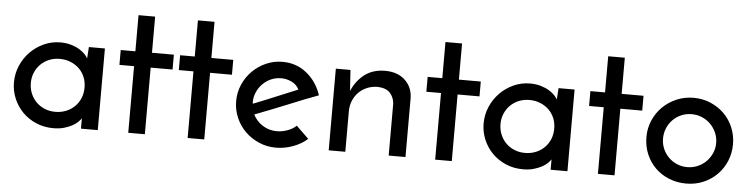

<svg xmlns="http://www.w3.org/2000/svg" viewBox="-41 -786 3824 979"><g transform="rotate(5 1871.0 -296.0)"><path d="M127.5 -263.5Q117 -239 117 -210Q117 -181 127.5 -156Q138 -131 156 -113Q174 -95 199 -84.5Q224 -74 254 -74Q284 -74 309.5 -84.5Q335 -95 353.5 -113.5Q372 -132 382 -156.5Q392 -181 392 -210Q392 -239 382 -263.5Q372 -288 353.5 -306Q335 -324 309.5 -334.5Q284 -345 254 -345Q224 -345 199 -334.5Q174 -324 156 -306Q138 -288 127.5 -263.5ZM31 -205Q31 -251 48.5 -291.5Q66 -332 96 -362.5Q126 -393 165.5 -411Q205 -429 250 -429Q280 -429 305 -421.5Q330 -414 348 -403Q366 -392 377 -380Q388 -368 392 -359L396 -418H478V0H392V-53Q387 -45 376 -34Q365 -23 347.5 -13.5Q330 -4 306 3Q282 10 251 10Q203 10 162.5 -7.5Q122 -25 93 -54.5Q64 -84 47.5 -123Q31 -162 31 -205Z M634 -602H719V-417H831V-341H719V0H634V-341H559V-417H634Z M938 -602H1023V-417H1135V-341H1023V0H938V-341H863V-417H938Z M1479 -295Q1467 -320 1441 -332.5Q1415 -345 1388 -345Q1359 -345 1334.5 -334Q1310 -323 1292 -304.5Q1274 -286 1263.5 -262Q1253 -238 1253 -213Q1253 -208 1253.5 -206Q1254 -204 1254 -203Q1280 -213 1310.5 -225.5Q1341 -238 1371 -250.5Q1401 -263 1429 -274.5Q1457 -286 1479 -295ZM1551 -49Q1521 -22 1478 -6Q1435 10 1390 10Q1344 10 1303.5 -7.5Q1263 -25 1233 -54.5Q1203 -84 1185.5 -124Q1168 -164 1168 -209Q1168 -254 1185.5 -294Q1203 -334 1233 -364Q1263 -394 1302.5 -411.5Q1342 -429 1387 -429Q1458 -429 1510.5 -386.5Q1563 -344 1586 -275Q1555 -264 1515 -248Q1475 -232 1432 -214.5Q1389 -197 1346 -180Q1303 -163 1266 -149Q1283 -115 1315.5 -94.5Q1348 -74 1388 -74Q1415 -74 1442.5 -84Q1470 -94 1487 -111Z M1660 -418H1735Q1737 -387 1738.5 -361.5Q1740 -336 1742 -311Q1765 -365 1807.5 -397Q1850 -429 1912 -429Q1975 -429 2013 -394Q2051 -359 2053 -304V0H1967V-265Q1965 -297 1945 -319.5Q1925 -342 1882 -344Q1852 -344 1827 -333.5Q1802 -323 1784 -305Q1766 -287 1755.5 -262Q1745 -237 1745 -207V0H1660Z M2205 -602H2290V-417H2402V-341H2290V0H2205V-341H2130V-417H2205Z M2531.5 -263.5Q2521 -239 2521 -210Q2521 -181 2531.5 -156Q2542 -131 2560 -113Q2578 -95 2603 -84.5Q2628 -74 2658 -74Q2688 -74 2713.5 -84.5Q2739 -95 2757.5 -113.5Q2776 -132 2786 -156.5Q2796 -181 2796 -210Q2796 -239 2786 -263.5Q2776 -288 2757.5 -306Q2739 -324 2713.5 -334.5Q2688 -345 2658 -345Q2628 -345 2603 -334.5Q2578 -324 2560 -306Q2542 -288 2531.5 -263.5ZM2435 -205Q2435 -251 2452.5 -291.5Q2470 -332 2500 -362.5Q2530 -393 2569.5 -411Q2609 -429 2654 -429Q2684 -429 2709 -421.5Q2734 -414 2752 -403Q2770 -392 2781 -380Q2792 -368 2796 -359L2800 -418H2882V0H2796V-53Q2791 -45 2780 -34Q2769 -23 2751.5 -13.5Q2734 -4 2710 3Q2686 10 2655 10Q2607 10 2566.5 -7.5Q2526 -25 2497 -54.5Q2468 -84 2451.5 -123Q2435 -162 2435 -205Z M3038 -602H3123V-417H3235V-341H3123V0H3038V-341H2963V-417H3038Z M3363.5 -262Q3353 -237 3353 -209Q3353 -181 3363.5 -156.5Q3374 -132 3392.5 -113.5Q3411 -95 3435.5 -84.5Q3460 -74 3488 -74Q3516 -74 3541 -84.5Q3566 -95 3584.5 -113.5Q3603 -132 3614 -156.5Q3625 -181 3625 -209Q3625 -237 3614 -262Q3603 -287 3584.5 -305.5Q3566 -324 3541 -334.5Q3516 -345 3488 -345Q3460 -345 3435.5 -334.5Q3411 -324 3392.5 -305.5Q3374 -287 3363.5 -262ZM3268 -210Q3268 -255 3285.5 -295Q3303 -335 3333 -364.5Q3363 -394 3403.5 -411.5Q3444 -429 3491 -429Q3538 -429 3578.5 -411.5Q3619 -394 3648.5 -364.5Q3678 -335 3694.5 -295Q3711 -255 3711 -210Q3711 -165 3694.5 -125Q3678 -85 3648.5 -55Q3619 -25 3578.5 -7.5Q3538 10 3490 10Q3444 10 3403.5 -6Q3363 -22 3333 -51Q3303 -80 3285.5 -120.5Q3268 -161 3268 -210Z"/></g></svg>

Font: JosefinSans
Style: SemiBold
Weight: 600
Designer: Santiago Orozco
Foundry: Typemade
Version: Version 1.0 ; ttfautohint (v1.3)